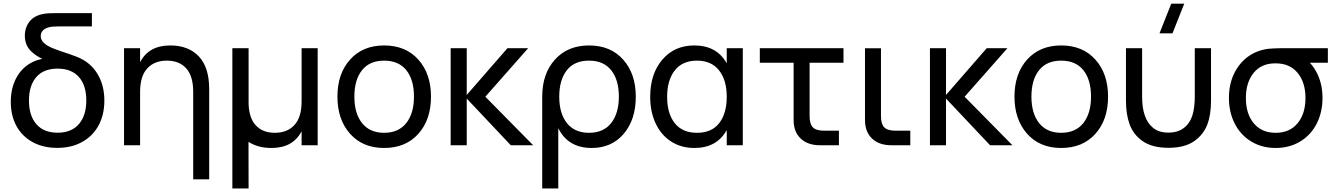

<svg xmlns="http://www.w3.org/2000/svg" viewBox="-20 -808 7431 1068"><path d="M298.3 14.6Q220.7 14.6 161.9 -17.3Q103 -49.3 71.3 -107.4Q40 -165 40 -241.7Q40 -318.8 71.8 -376.7Q103.5 -434.6 162.1 -463.4Q188 -475.6 215.3 -480.5Q176.8 -499 150.4 -525.4Q118.2 -558.6 118.2 -609.9Q118.2 -654.8 144.5 -688.5Q170.9 -722.2 224.6 -731Q242.7 -734.9 285.6 -734.9H491.2V-661.1H305.7Q271.5 -661.1 253.4 -656.7Q206.5 -644.5 206.5 -606.4Q206.5 -566.4 276.4 -538.6Q304.2 -527.3 368.7 -506.3Q373 -504.9 382.6 -501.2Q392.1 -497.6 396.5 -496.1Q416 -489.7 438.5 -477.5Q497.1 -444.8 528.8 -385.3Q560.5 -325.7 560.5 -248.5Q560.5 -170.9 528.8 -111.3Q497.1 -51.8 438 -19Q378.9 14.6 298.3 14.6ZM300.3 -69.8Q377.4 -69.8 418.7 -117.7Q460 -165.5 460 -249.5Q460 -333.5 418.7 -379.9Q377.4 -426.3 300.3 -426.3Q222.7 -426.3 181.9 -379.2Q141.1 -332 141.1 -248.5Q141.1 -164.6 182.4 -117.2Q223.6 -69.8 300.3 -69.8Z M1054.7 189.5V-296.9Q1054.7 -384.3 1016.1 -427.5Q977.5 -470.7 908.2 -470.7Q838.9 -470.7 799.1 -427.5Q759.3 -384.3 759.3 -296.9V0H669.9V-540H759.3V-461.9Q807.1 -555.2 927.2 -555.2Q1028.3 -555.2 1085.9 -494.4Q1143.6 -433.6 1143.6 -312V189.5Z M1657.7 -540H1747.1V0H1657.7V-78.1Q1609.9 15.1 1489.7 15.1Q1414.6 15.1 1362.3 -19L1362.8 240.2H1272.5V-540H1362.8V-230Q1365.7 -149.4 1404.1 -109.4Q1442.4 -69.3 1508.8 -69.3Q1578.1 -69.3 1617.9 -112.8Q1657.7 -156.2 1657.7 -243.7Z M2116.7 15.1Q1997.6 15.1 1927.2 -64Q1856.9 -143.1 1856.9 -270.5Q1856.9 -398.4 1927.5 -476.8Q1998 -555.2 2116.7 -555.2Q2236.3 -555.2 2306.9 -476.6Q2377.4 -397.9 2377.4 -270.5Q2377.4 -142.1 2306.9 -63.5Q2236.3 15.1 2116.7 15.1ZM2116.7 -69.3Q2196.8 -69.3 2239.7 -123.3Q2282.7 -177.2 2282.7 -270.5Q2282.7 -364.7 2240 -417.7Q2197.3 -470.7 2116.7 -470.7Q2036.1 -470.7 1993.7 -417.5Q1951.2 -364.3 1951.2 -270.5Q1951.2 -176.8 1994.1 -123Q2037.1 -69.3 2116.7 -69.3Z M2486.8 0V-540H2576.2V-279.8L2802.7 -540H2918L2679.7 -270L2945.8 0H2821.3L2576.2 -259.8V0Z M3085.4 240.2H2996.1V-270.5Q2996.1 -398.4 3067.1 -476.8Q3138.2 -555.2 3256.3 -555.2Q3376.5 -555.2 3446.5 -476.3Q3516.6 -397.5 3516.6 -270.5Q3516.6 -142.6 3449.5 -63.7Q3382.3 15.1 3271.5 15.1Q3139.6 15.1 3085.4 -95.2ZM3256.3 -69.3Q3337.4 -69.3 3379.9 -123.8Q3422.4 -178.2 3422.4 -270.5Q3422.4 -363.8 3379.9 -417.2Q3337.4 -470.7 3256.3 -470.7Q3174.3 -470.7 3132.6 -416.7Q3090.8 -362.8 3090.8 -270.5Q3090.8 -177.2 3133.5 -123.3Q3176.3 -69.3 3256.3 -69.3Z M4022.5 -540H4111.8V0H4022.5V-84.5Q3967.3 15.1 3842.3 15.1Q3768.6 15.1 3712.6 -21.2Q3656.7 -57.6 3626.7 -122.1Q3596.7 -186.5 3596.7 -269.5Q3596.7 -397 3664.1 -476.1Q3731.4 -555.2 3842.3 -555.2Q3966.8 -555.2 4022.5 -455.6ZM3856.9 -470.7Q3775.9 -470.7 3733.4 -416.3Q3690.9 -361.8 3690.9 -269.5Q3690.9 -176.3 3733.4 -122.8Q3775.9 -69.3 3856.9 -69.3Q3939 -69.3 3980.7 -123.3Q4022.5 -177.2 4022.5 -269.5Q4022.5 -362.8 3979.7 -416.7Q3937 -470.7 3856.9 -470.7Z M4206.5 -459V-540H4671.9V-459H4483.4V-161.6Q4483.4 -118.2 4501.7 -99.6Q4520 -81.1 4563 -81.1H4646.5V0H4542Q4473.1 0 4433.8 -37.4Q4394.5 -74.7 4394.5 -140.1V-459Z M5043.5 -81.1V0H4938.5Q4869.6 0 4830.6 -37.4Q4791.5 -74.7 4791.5 -140.1V-539.6H4880.4V-161.6Q4880.4 -118.2 4898.7 -99.6Q4917 -81.1 4960 -81.1Z M5152.8 0V-540H5242.2V-279.8L5468.8 -540H5584L5345.7 -270L5611.8 0H5487.3L5242.2 -259.8V0Z M5882.8 15.1Q5763.7 15.1 5693.4 -64Q5623 -143.1 5623 -270.5Q5623 -398.4 5693.6 -476.8Q5764.2 -555.2 5882.8 -555.2Q6002.4 -555.2 6073 -476.6Q6143.6 -397.9 6143.6 -270.5Q6143.6 -142.1 6073 -63.5Q6002.4 15.1 5882.8 15.1ZM5882.8 -69.3Q5962.9 -69.3 6005.9 -123.3Q6048.8 -177.2 6048.8 -270.5Q6048.8 -364.7 6006.1 -417.7Q5963.4 -470.7 5882.8 -470.7Q5802.2 -470.7 5759.8 -417.5Q5717.3 -364.3 5717.3 -270.5Q5717.3 -176.8 5760.3 -123Q5803.2 -69.3 5882.8 -69.3Z M6567.4 -787.6 6502 -622.6H6429.7L6495.1 -787.6ZM6243.2 -246.6V-540H6333V-269.5Q6333 -147.5 6392.6 -98.1Q6424.8 -70.3 6479.5 -70.3Q6531.7 -70.3 6565.4 -96.4Q6599.1 -122.6 6613.3 -168Q6626 -211.4 6626 -269.5V-540H6716.3V-246.6Q6716.3 -168.9 6695.1 -114Q6673.8 -59.1 6623.5 -23.4Q6570.3 14.2 6479.5 14.2Q6388.7 14.2 6335.4 -23.4Q6284.2 -59.1 6263.2 -117.2Q6243.2 -172.4 6243.2 -246.6Z M7075.7 15.1Q6999.5 15.1 6940.2 -20.8Q6880.9 -56.6 6848.1 -120.6Q6815.9 -184.1 6815.9 -263.2Q6815.9 -368.7 6871.1 -442.4Q6926.3 -516.1 7019 -534.2Q7048.8 -540 7135.7 -540H7366.2V-459H7266.1Q7291 -432.6 7310.1 -392.6Q7336.4 -334 7336.4 -263.2Q7336.4 -183.6 7304 -120.1Q7271.5 -56.6 7212.4 -21Q7152.8 15.1 7075.7 15.1ZM7075.7 -69.3Q7154.3 -69.3 7198 -122.6Q7241.7 -175.8 7241.7 -263.2Q7241.7 -349.6 7198 -402.6Q7154.3 -455.6 7075.7 -455.6H7073.7Q6996.1 -455.6 6953.1 -402.3Q6910.2 -349.1 6910.2 -263.2Q6910.2 -174.8 6954.1 -122.1Q6998 -69.3 7075.7 -69.3Z"/></svg>

Font: Vela Sans Med
Style: Regular
Weight: 500
Designer: Principal design: Mikhail Sharanda - project Manrope.
Design modification: Ravid Balaliev
Foundry: Mikhail Sharanda
Version: Version 1.001